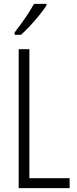

<svg xmlns="http://www.w3.org/2000/svg" viewBox="-20 -967 396 987"><path d="M76 0V-714H131V-51H338V0ZM219 -939Q204 -916 181 -887.5Q158 -859 133 -832.5Q108 -806 88 -788H55V-800Q86 -840 110 -875Q134 -910 155 -947H219Z"/></svg>

Font: Noto Sans Tamil ExtraCondensed Light
Style: Regular
Weight: 300
Width: 2
Designer: Jelle Bosma - Monotype Design Team
Foundry: Monotype Imaging Inc.
Version: Version 2.004; ttfautohint (v1.8.4.7-5d5b)